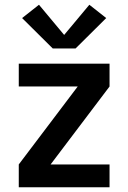

<svg xmlns="http://www.w3.org/2000/svg" viewBox="-20 -788 540 808"><path d="M59 0V-96L307 -424H59V-520H441V-424L193 -96H441V0ZM202 -584 73 -712 144 -768 250 -641 356 -768 427 -712 298 -584Z"/></svg>

Font: Iosevka SS04
Style: Bold
Weight: 700
Monospace: yes
Designer: Belleve Invis
Foundry: Belleve Invis
Version: Version 19.0.0; ttfautohint (v1.8.4)